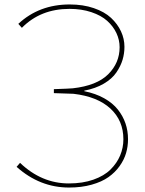

<svg xmlns="http://www.w3.org/2000/svg" viewBox="-20 -840 655 870"><path d="M560.1 -209Q560.1 -176.8 551.3 -146.5Q542.5 -116.2 522 -87.4Q501.5 -58.6 471.4 -37.4Q441.4 -16.1 395.5 -3.2Q349.6 9.8 293 9.8Q160.2 9.8 55.2 -84L70.8 -102.1Q168.5 -8.8 292 -8.8Q354.5 -8.8 403.1 -25.9Q451.7 -43 480.7 -71.8Q509.8 -100.6 524.4 -135.5Q539.1 -170.4 539.1 -209Q539.1 -293.5 480.5 -347.9Q421.9 -402.3 313 -415Q312.5 -415 224.1 -418V-436Q297.9 -438.5 310.1 -439.9Q418.9 -452.1 470.5 -503.7Q522 -555.2 522 -626Q522 -659.2 507.6 -689.9Q493.2 -720.7 465.8 -745.4Q438.5 -770 394 -784.9Q349.6 -799.8 294.9 -799.8Q163.6 -799.8 79.1 -713.9L63 -731.9Q157.2 -819.8 295.9 -819.8Q356.4 -819.8 405 -803.2Q453.6 -786.6 483.2 -759Q512.7 -731.4 528.3 -697.8Q543.9 -664.1 543.9 -627.9Q543.9 -597.7 535.4 -569.1Q526.9 -540.5 507.3 -511.7Q487.8 -482.9 450.4 -460.9Q413.1 -439 361.8 -429.2V-426.8Q413.1 -416.5 451.9 -394.8Q490.7 -373 513.9 -343.8Q537.1 -314.5 548.6 -280.8Q560.1 -247.1 560.1 -209Z"/></svg>

Font: Sinkin Sans 100 Thin
Style: Regular
Weight: 100
Designer: Keith Bates
Foundry: K-Type
Version: Sinkin Sans (version 1.0)  by Keith Bates   •   © 2014   www